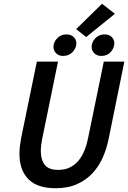

<svg xmlns="http://www.w3.org/2000/svg" viewBox="-20 -984 678 1016"><path d="M638 -658 555 -250Q545 -199 524.5 -152Q504 -105 470.5 -68.5Q437 -32 388.5 -10Q340 12 274 12Q177 12 130 -36Q83 -84 83 -169Q83 -191 85.5 -212Q88 -233 92 -254L175 -658H287L203 -248Q200 -232 198 -216.5Q196 -201 196 -185Q196 -138 217 -111.5Q238 -85 288 -85Q325 -85 352 -99Q379 -113 397.5 -136.5Q416 -160 428 -190.5Q440 -221 446 -253Q466 -352 486.5 -450Q507 -548 527 -647L529 -658ZM263 -736Q263 -760 282 -781Q301 -802 332 -802Q355 -802 369.5 -788.5Q384 -775 384 -755Q384 -730 364.5 -709Q345 -688 314 -688Q291 -688 277 -702Q263 -716 263 -736ZM383 -830 520 -964 588 -911 436 -788ZM465 -736Q465 -761 484.5 -781.5Q504 -802 534 -802Q557 -802 571 -788.5Q585 -775 585 -755Q585 -731 566.5 -709.5Q548 -688 516 -688Q493 -688 479 -702Q465 -716 465 -736Z"/></svg>

Font: Codetta
Style: Bold Italic
Weight: 700
Italic angle: -11°
Designer: Ulrich Proeller
Foundry: PROSA GmbH
Version: Version 2.00;September 29, 2018;FontCreator 11.5.0.2427 64-b